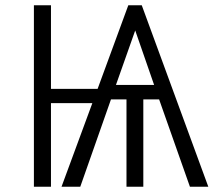

<svg xmlns="http://www.w3.org/2000/svg" viewBox="-20 -710 852 730"><path d="M108.9 0V-689.9H173.8V-372.1H351.1L467.8 -689.9H519L772 0H702.1L585 -332H524.9V0H460.9V-332H401.9L285.2 0H213.9L331.1 -317.9H173.8V0ZM420.9 -387.2H565.9L494.1 -594.2Z"/></svg>

Font: HK Grotesk Light
Style: Regular
Weight: 300
Designer: Alfredo Marco Pradil and Stefan Peev
Foundry: Hanken Design Co.
Version: Version 1.045;PS 001.045;hotconv 1.0.88;makeotf.lib2.5.64775